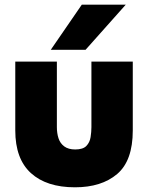

<svg xmlns="http://www.w3.org/2000/svg" viewBox="-20 -789 631 817"><path d="M299 8Q178 8 111.5 -52.5Q45 -113 45 -234V-527H222V-248Q222 -222 229 -200.5Q236 -179 253.5 -166Q271 -153 300 -153Q333 -153 347.5 -168Q362 -183 365.5 -205.5Q369 -228 369 -248V-527H545V-234Q545 -105 478.5 -48.5Q412 8 299 8ZM196 -577 328 -769H515L344 -577Z"/></svg>

Font: Onest Black
Style: Regular
Weight: 900
Designer: Dmitri Voloshin, Andrey Kudryavtsev
Foundry: Dmitri Voloshin, Andrey Kudryavtsev
Version: Version 1.000;gftools[0.9.33]